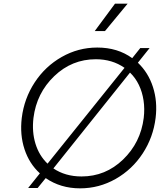

<svg xmlns="http://www.w3.org/2000/svg" viewBox="-20 -1020 878 1050"><path d="M678 -1000 554 -850H498L609 -1000ZM734 -677Q791 -623 816.5 -544Q842 -465 831 -375Q818 -269 760.5 -181Q703 -93 612.5 -41.5Q522 10 418 10Q311 10 230 -46L186 8H134L198 -72Q140 -125 114 -204Q88 -283 99 -375Q112 -481 169.5 -569Q227 -657 317.5 -708.5Q408 -760 512 -760Q623 -760 703 -702L747 -757H798ZM163 -375Q154 -299 174 -234Q194 -169 240 -125L661 -649Q594 -696 504 -696Q373 -696 276.5 -603.5Q180 -511 163 -375ZM426 -55Q557 -55 653 -147.5Q749 -240 766 -375Q772 -425 765 -471Q758 -517 739.5 -555.5Q721 -594 691 -623L272 -99Q337 -55 426 -55Z"/></svg>

Font: Orkney Light
Style: LightItalic
Weight: 300
Designer: Samuel Oakes and Alfredo Marco Pradil
Foundry: Alfredo Marco Pradil
Version: 1.0; ttfautohint (v1.5)